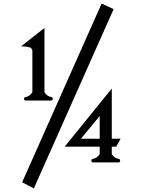

<svg xmlns="http://www.w3.org/2000/svg" viewBox="-20 -906 790 1071"><path d="M431.6 -132.3H536.1V-258.8ZM536.1 -87.9H340.8L603.5 -412.1V-132.3H652.8L628.4 -87.9H603.5V-46.9Q614.7 -24.9 642.6 -19.5Q650.9 -17.6 650.1 -8.8Q649.4 0 640.6 0H499.5Q490.7 0 489.7 -8.8Q488.8 -17.6 497.6 -19.5Q522.9 -24.4 536.1 -46.9ZM122.1 -364.3Q147 -369.1 160.6 -392.1V-621.6Q160.6 -626 159.2 -629.4Q157.7 -632.8 154.3 -636.5Q150.9 -640.1 143.1 -642.6Q135.3 -645 123 -646L97.7 -647.5L228 -750V-392.1Q239.3 -370.1 266.6 -364.3Q275.4 -362.8 274.4 -354Q273.4 -345.2 264.6 -345.2H124Q114.7 -345.2 114 -354Q113.3 -362.8 122.1 -364.3ZM103.5 110.8 546.9 -886.2 613.8 -855 168.9 145Z"/></svg>

Font: Modern Antiqua
Style: Regular
Weight: 500
Version: Version 1.0